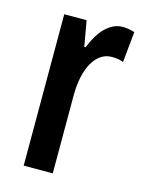

<svg xmlns="http://www.w3.org/2000/svg" viewBox="-91 -608 499 664"><g transform="rotate(15 159.0 -276.0)"><path d="M266 -552C218 -552 182 -508 160 -451H155L139 -542H59V0H163V-280C163 -375 199 -442 256 -442C272 -442 286 -440 298 -435L309 -545C293 -550 279 -552 266 -552Z"/></g></svg>

Font: Noto Sans Display Condensed Medium
Style: Regular
Weight: 500
Width: 3
Designer: Monotype Design Team
Foundry: Monotype Imaging Inc.
Version: Version 1.900